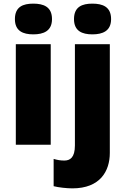

<svg xmlns="http://www.w3.org/2000/svg" viewBox="-20 -796 690 1056"><path d="M163 -776C107 -776 62 -759 62 -691C62 -625 107 -607 163 -607C219 -607 266 -625 266 -691C266 -759 219 -776 163 -776ZM387 -691C387 -625 432 -607 488 -607C544 -607 591 -625 591 -691C591 -759 544 -776 488 -776C432 -776 387 -759 387 -691ZM259 -553H67V0H259ZM378 240C531 240 584 145 584 45V-553H392V4C392 71 365 87 334 87C312 87 296 84 275 78V228C301 235 348 240 378 240Z"/></svg>

Font: Noto Sans UI Black
Style: Regular
Weight: 900
Designer: Monotype Design Team
Foundry: Monotype Imaging Inc.
Version: Version 1.901